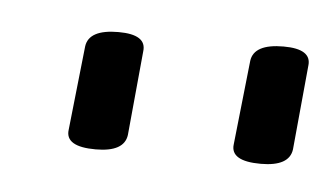

<svg xmlns="http://www.w3.org/2000/svg" viewBox="-26 -731 292 168"><g transform="rotate(5 120.5 -647.0)"><path d="M207 -595Q180 -595 182 -610L190 -684Q192 -699 218 -699Q243 -699 241 -684L234 -610Q232 -595 207 -595ZM62 -595Q35 -595 37 -610L45 -684Q47 -699 73 -699Q98 -699 96 -684L89 -610Q87 -595 62 -595Z"/></g></svg>

Font: Asap Condensed Condensed ExtraLight
Style: Italic
Weight: 200
Width: 3
Italic angle: -6°
Designer: Pablo Cosgaya
Foundry: Omnibus-Type
Version: Version 3.001; ttfautohint (v1.8.4.7-5d5b)